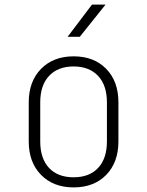

<svg xmlns="http://www.w3.org/2000/svg" viewBox="-20 -805 640 835"><path d="M300 10Q212 10 158.5 -44.5Q105 -99 105 -190V-360Q105 -451 158.5 -505.5Q212 -560 300 -560Q389 -560 442 -505.5Q495 -451 495 -360V-190Q495 -99 442 -44.5Q389 10 300 10ZM300 -34Q369 -34 407 -75Q445 -116 445 -190V-360Q445 -434 406.5 -475Q368 -516 300 -516Q232 -516 193.5 -475Q155 -434 155 -360V-190Q155 -116 193 -75Q231 -34 300 -34ZM274 -645 380 -785H439L327 -645Z"/></svg>

Font: Tiny Thin
Style: Regular
Weight: 100
Monospace: yes
Designer: Philipp Nurullin, Konstantin Bulenkov
Foundry: JetBrains
Version: Version 2.251; ttfautohint (v1.8.4.7-5d5b)